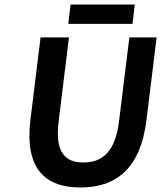

<svg xmlns="http://www.w3.org/2000/svg" viewBox="-20 -820 715 852"><path d="M337 12C497 12 604 -74 630 -288L675 -654H554L508 -280C491 -142 430 -99 350 -99C271 -99 223 -142 240 -280L286 -654H160L115 -288C89 -74 178 12 337 12ZM568 -714 578 -800H293L283 -714Z"/></svg>

Font: Falling Sky
Style: MedObl
Weight: 500
Designer: Paul D. Hunt
Foundry: Adobe Systems Incorporated
Version: Version 1.02